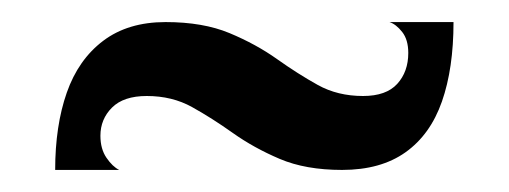

<svg xmlns="http://www.w3.org/2000/svg" viewBox="-20 -383 461 174"><path d="M30 -229Q30 -269 40.5 -299Q51 -329 73.5 -346Q96 -363 130 -363Q164 -363 188 -353Q212 -343 231 -329.5Q250 -316 268 -306Q286 -296 309 -296Q330 -296 340 -307Q350 -318 350 -335Q350 -347 344.5 -354Q339 -361 333 -363H391Q391 -321 380.5 -291Q370 -261 347.5 -245Q325 -229 290 -229Q257 -229 233.5 -239Q210 -249 191 -262.5Q172 -276 154 -286Q136 -296 113 -296Q92 -296 81.5 -285.5Q71 -275 71 -260Q71 -248 76.5 -240Q82 -232 88 -229Z"/></svg>

Font: Red Rose SemiBold
Style: Regular
Weight: 600
Designer: Jaikishan Patel
Version: Version 2.000